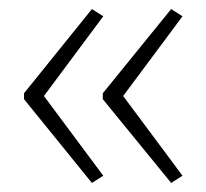

<svg xmlns="http://www.w3.org/2000/svg" viewBox="-20 -488 455 424"><path d="M33 -282V-269L183 -84L208 -100L77 -276L208 -452L183 -468ZM207 -282V-269L358 -84L383 -100L252 -276L383 -452L358 -468Z"/></svg>

Font: Noto Sans Myanmar UI SemiCondensed ExtraLight
Style: Regular
Weight: 200
Width: 4
Designer: Monotype Design Team
Foundry: Monotype Imaging Inc.
Version: Version 2.103